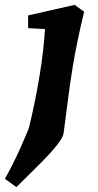

<svg xmlns="http://www.w3.org/2000/svg" viewBox="-80 -530 400 785"><path d="M225 -510 264 -482Q233 -353 217.5 -258Q202 -163 180 15Q177 46 80 143Q61 162 27 195.5Q-7 229 -13 235L-60 201Q-28 145 4.5 72.5Q37 0 40 -14Q93 -237 104 -411L35 -415V-467Z"/></svg>

Font: Andada
Style: Bold Italic
Weight: 700
Italic angle: -8.29999°
Designer: Carolina Giovagnoli
Foundry: Carolina Giovagnoli
Version: Version 1.003